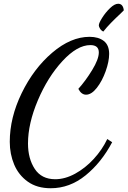

<svg xmlns="http://www.w3.org/2000/svg" viewBox="-20 -915 679 1022"><path d="M32 -160Q32 -289 95.5 -419.5Q159 -550 258 -634.5Q357 -719 457 -719Q504 -719 532.5 -697Q561 -675 561 -628Q561 -588 542.5 -536Q524 -484 495.5 -447.5Q467 -411 438 -411Q413 -411 397 -442Q435 -484 470.5 -542Q506 -600 506 -636Q506 -675 461 -675Q391 -675 312.5 -590Q234 -505 181.5 -381Q129 -257 129 -151Q129 -71 165 -16Q201 39 274 39Q326 39 380 9.5Q434 -20 479 -69Q524 -118 551 -175L577 -158Q520 -50 435.5 18.5Q351 87 250 87Q177 87 128 52Q79 17 55.5 -39Q32 -95 32 -160ZM506 -780Q506 -792 524 -820.5Q542 -849 566 -872Q590 -895 609 -895Q635 -895 639 -860Q639 -860 623 -844Q595 -818 571 -793.5Q547 -769 530 -747Q519 -752 512.5 -762.5Q506 -773 506 -780Z"/></svg>

Font: Dancing Script
Style: Bold
Weight: 700
Designer: Pablo Impallari
Foundry: Pablo Impallari
Version: Version 2.000